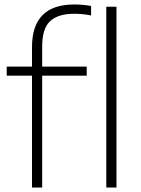

<svg xmlns="http://www.w3.org/2000/svg" viewBox="-20 -838 630 858"><path d="M123 0V-500H10V-540.5H123V-627.5Q123 -818 311.5 -818Q349 -818 387 -811.5V-769Q348.5 -776.5 312 -776.5Q239.5 -776.5 204 -743.5Q168.5 -710.5 168.5 -630.5V-540.5H367.5V-500H168.5V0ZM455 0V-808H500.5V0Z"/></svg>

Font: Encode Sans SemiExpanded SemiExpanded ExtraLight
Style: Regular
Weight: 200
Width: 6
Designer: Multiple Designers
Foundry: Impallari Type
Version: Version 3.000; ttfautohint (v1.8.3) -l 8 -r 50 -G 200 -x 14 